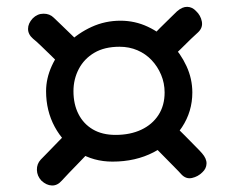

<svg xmlns="http://www.w3.org/2000/svg" viewBox="-20 -614 702 575"><path d="M317 -130Q260 -130 215 -158Q170 -186 144 -234Q118 -282 118 -341Q118 -379 135 -416.5Q152 -454 183 -484.5Q214 -515 254.5 -533.5Q295 -552 341 -552Q384 -552 422.5 -534Q461 -516 491 -485Q521 -454 538.5 -416Q556 -378 556 -337Q556 -280 525 -233Q494 -186 440 -158Q386 -130 317 -130ZM326 -210Q370 -210 403 -225.5Q436 -241 454.5 -269.5Q473 -298 473 -337Q473 -365 462.5 -390Q452 -415 434 -434Q416 -453 391.5 -463.5Q367 -474 338 -474Q293 -474 262.5 -456Q232 -438 216 -407.5Q200 -377 200 -341Q200 -302 215 -272.5Q230 -243 258 -226.5Q286 -210 326 -210ZM586 -98Q573 -85 555 -81Q537 -77 523 -92Q517 -99 503 -113Q489 -127 472 -144.5Q455 -162 438 -179L500 -240Q518 -224 535 -206.5Q552 -189 565.5 -175.5Q579 -162 585 -155Q599 -139 598.5 -124Q598 -109 586 -98ZM486 -433 425 -495Q442 -513 459 -530Q476 -547 490 -560.5Q504 -574 510 -580Q526 -594 541 -593.5Q556 -593 567 -581Q581 -568 584.5 -549.5Q588 -531 573 -517Q566 -511 552 -497.5Q538 -484 521 -467Q504 -450 486 -433ZM168 -412Q152 -429 134.5 -446Q117 -463 102.5 -477Q88 -491 79 -498Q64 -511 64 -527.5Q64 -544 78 -559Q92 -573 110.5 -573Q129 -573 141 -561Q150 -553 164.5 -538.5Q179 -524 196.5 -507.5Q214 -491 230 -474ZM104 -73Q91 -87 90.5 -105Q90 -123 102 -136Q111 -145 125 -159.5Q139 -174 156 -191.5Q173 -209 189 -225L251 -163Q235 -146 218 -128.5Q201 -111 187 -96.5Q173 -82 165 -73Q152 -58 135.5 -58.5Q119 -59 104 -73Z"/></svg>

Font: Playpen Sans Hebrew
Style: Regular
Weight: 400
Designer: Tom Grace, Laura Meseguer, Veronika Burian, José Scaglione
Foundry: TypeTogether
Version: Version 2.000